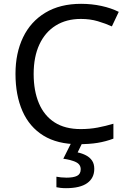

<svg xmlns="http://www.w3.org/2000/svg" viewBox="-20 -744 672 1004"><path d="M403 -645Q327 -645 271.5 -610.5Q216 -576 186 -511.5Q156 -447 156 -357Q156 -269 183.5 -204Q211 -139 265.5 -104Q320 -69 402 -69Q449 -69 491 -77Q533 -85 573 -97V-19Q533 -4 490.5 3Q448 10 389 10Q280 10 207 -35Q134 -80 97.5 -163Q61 -246 61 -358Q61 -466 100.5 -548.5Q140 -631 217 -677.5Q294 -724 404 -724Q459 -724 510 -713Q561 -702 601 -682L565 -606Q532 -621 491.5 -633Q451 -645 403 -645ZM473 139Q473 187 436 213.5Q399 240 325 240Q310 240 296.5 238.5Q283 237 275 235V180Q284 182 299 183.5Q314 185 328 185Q364 185 383 175.5Q402 166 402 141Q402 115 375.5 103Q349 91 311 86L354 0H412L386 53Q410 58 430 68.5Q450 79 461.5 96Q473 113 473 139Z"/></svg>

Font: Noto Sans Cherokee
Style: Regular
Weight: 400
Designer: Monotype Design Team
Foundry: Monotype Imaging Inc.
Version: Version 2.001